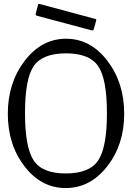

<svg xmlns="http://www.w3.org/2000/svg" viewBox="-20 -952 675 982"><path d="M316.9 -679.2Q195.8 -678.7 151.9 -613.3Q107.9 -547.9 107.9 -373.5Q107.9 -199.2 151.9 -131.8Q195.8 -64.5 316.9 -64.9Q438 -64.9 482.4 -131.8Q526.9 -198.7 526.9 -373Q526.9 -547.4 482.4 -613.3Q438 -679.2 316.9 -679.2ZM528.8 -641.6Q615.2 -529.3 615.2 -370.6Q615.2 -211.9 528.3 -101.1Q441.4 9.8 315.9 9.8Q190.9 9.8 105.5 -101.1Q20 -211.9 20 -370.1Q20 -528.3 106.4 -641.1Q192.9 -753.9 317.9 -753.9Q442.9 -753.9 528.8 -641.6ZM181.2 -932.1 467.8 -855Q473.6 -853 472.2 -848.1L460 -804.2Q458 -794.4 448.2 -796.9L169.9 -871.1Q160.2 -874 163.1 -883.8L174.8 -928.2Q175.3 -932.1 181.2 -932.1Z"/></svg>

Font: BrevierViennese-Regular
Style: Regular
Weight: 400
Designer: Johannes Lang & Ellmer Stefan
Foundry: Johannes Lang & Ellmer Stefan
Version: Version 1.001;PS 001.001;hotconv 1.0.70;makeotf.lib2.5.58329